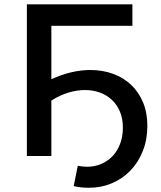

<svg xmlns="http://www.w3.org/2000/svg" viewBox="-20 -720 744 886"><path d="M104 0V-700H591V-601H217V-354.5Q264 -376 309.2 -386.5Q354.5 -397 397 -397Q453 -397 501.2 -379.5Q549.5 -362 584.8 -328.8Q620 -295.5 640 -247.8Q660 -200 660 -139Q660 -76 639.2 -23.5Q618.5 29 582.2 66.8Q546 104.5 496.5 125.5Q447 146.5 389 146.5Q355.5 146.5 320 139L339 45Q361 49.5 381.5 49.5Q417 49.5 447.2 36.5Q477.5 23.5 499.8 0Q522 -23.5 534.5 -57Q547 -90.5 547 -131Q547 -172.5 533.5 -204.8Q520 -237 496.5 -259Q473 -281 441 -292.8Q409 -304.5 372 -304.5Q335.5 -304.5 296 -292.8Q256.5 -281 217 -256V0Z"/></svg>

Font: Argentum Sans
Style: Regular
Weight: 400
Designer: Julieta Ulanovsky, Owen Earl, Chris M. Simpson, Rasmus Andersson, Cristiano Sobral
Foundry: The Argentum Sans Project Authors
Version: Version 3.135; ttfautohint (v1.8.4.7-5d5b-dirty)